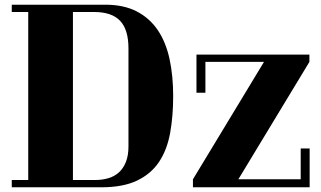

<svg xmlns="http://www.w3.org/2000/svg" viewBox="-20 -735 1366 816"><path d="M30 -715H428Q506 -715 561 -686.5Q616 -658 650.5 -607Q685 -556 700.5 -484.5Q716 -413 716 -327Q716 -241 703 -169.5Q690 -98 656 -47Q622 4 562.5 32.5Q503 61 410 61H30V30H100V-684H30ZM526 -529Q526 -609 490.5 -646.5Q455 -684 380 -684H290V30H385Q414 30 440 22.5Q466 15 485 -2Q504 -19 515 -46.5Q526 -74 526 -113ZM1102 -472H853V-341H815V-503H1295V-472L993 27H1258V-104H1296V61H800V27Z"/></svg>

Font: Cafe24 ClassicType
Style: Regular
Weight: 400
Designer: Cafe24 thkim, hmlim, mnelim & 4IR
Foundry: Cafe24
Version: Version 1.000